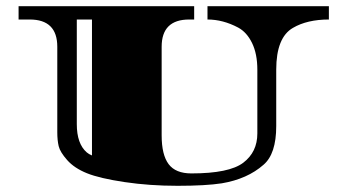

<svg xmlns="http://www.w3.org/2000/svg" viewBox="-20 -578 1087 620"><path d="M650 -558H1042V-515Q972 -515 926 -488Q872 -457 872 -353V-171Q872 -81 831 -46Q779 0 696 14Q644 22 553.5 22Q463 22 382.5 10Q302 -2 261 -18.5Q220 -35 197 -61Q174 -87 169.5 -106Q165 -125 165 -151V-427Q165 -515 76 -515H40V-558H607V-515H591Q502 -515 502 -427V-141Q502 -78 524.5 -48Q547 -18 598 -18Q720 -18 765.5 -52.5Q811 -87 811 -147V-353Q811 -404 794 -439Q777 -474 749 -489Q700 -515 650 -515ZM277 -515H228V-177Q228 -114 260 -86Q267 -80 277 -76Z"/></svg>

Font: Diplomata SC
Style: Regular
Weight: 400
Width: 7
Designer: Eduardo Rodriguez Tunni
Foundry: Eduardo Rodriguez Tunni
Version: Version 1.001